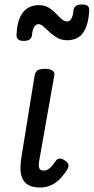

<svg xmlns="http://www.w3.org/2000/svg" viewBox="-20 -823 419 859"><path d="M159 16Q126 16 106.5 4.5Q87 -7 79 -27Q71 -47 71.5 -73Q72 -99 77 -127L135 -486Q139 -503 149 -509Q159 -515 182 -515Q204 -515 215 -507Q226 -499 223 -486L156 -107Q153 -92 153.5 -81.5Q154 -71 159 -65.5Q164 -60 175 -60Q186 -60 195.5 -65.5Q205 -71 213.5 -81.5Q222 -92 231 -105Q237 -113 247.5 -113.5Q258 -114 270 -105Q283 -97 285.5 -87.5Q288 -78 283 -69Q272 -49 254.5 -29Q237 -9 213 3.5Q189 16 159 16ZM280 -643Q255 -643 236 -654Q217 -665 202 -679Q187 -693 175 -704Q163 -715 152 -715Q141 -715 133 -702.5Q125 -690 123 -665Q121 -652 112 -646Q103 -640 86 -640Q53 -640 54 -667Q57 -736 83 -768Q109 -800 154 -800Q179 -800 197.5 -789Q216 -778 229.5 -763.5Q243 -749 255.5 -738Q268 -727 281 -727Q292 -727 299.5 -740Q307 -753 309 -778Q312 -803 348 -803Q365 -803 372.5 -796.5Q380 -790 379 -776Q376 -712 352.5 -677.5Q329 -643 280 -643Z"/></svg>

Font: Playwrite ZA
Style: Regular
Weight: 400
Designer: Veronika Burian, José Scaglione
Foundry: TypeTogether
Version: Version 1.002